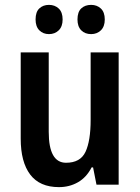

<svg xmlns="http://www.w3.org/2000/svg" viewBox="-20 -758 574 788"><path d="M467 -543V0H376L362 -71H356Q335 -30 300 -10Q265 10 222 10Q143 10 104 -41.5Q65 -93 65 -189V-543H180V-217Q180 -90 251 -90Q310 -90 331 -135Q352 -180 352 -266V-543ZM126 -678Q126 -709 141.5 -723.5Q157 -738 181 -738Q205 -738 221 -723Q237 -708 237 -678Q237 -649 221 -633.5Q205 -618 181 -618Q157 -618 141.5 -633.5Q126 -649 126 -678ZM298 -678Q298 -709 313.5 -723.5Q329 -738 354 -738Q378 -738 394 -723Q410 -708 410 -678Q410 -649 394 -633.5Q378 -618 354 -618Q329 -618 313.5 -633.5Q298 -649 298 -678Z"/></svg>

Font: Noto Sans Gurmukhi Condensed SemiBold
Style: Regular
Weight: 600
Width: 3
Designer: Jelle Bosma - Monotype Design Team
Foundry: Monotype Imaging Inc.
Version: Version 2.004; ttfautohint (v1.8.4.7-5d5b)